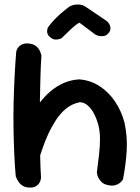

<svg xmlns="http://www.w3.org/2000/svg" viewBox="-20 -846 632 866"><path d="M467 -11Q448 -15 438 -25Q428 -35 423.5 -45Q419 -55 418 -62Q417 -69 417 -69Q423 -115 427 -151.5Q431 -188 431 -220.5Q431 -253 423 -285Q409 -333 387.5 -358.5Q366 -384 340 -385Q305 -378 278.5 -356.5Q252 -335 232 -304Q212 -273 197 -240Q182 -207 172 -177Q162 -147 154 -127Q146 -109 140 -107Q134 -105 130 -113.5Q126 -122 124 -135Q122 -148 121 -160Q120 -172 119.5 -178Q119 -184 118 -176L87 -253L120 -317Q142 -363 169 -395Q196 -427 225 -447.5Q254 -468 283 -477.5Q312 -487 338 -488Q388 -484 429 -457.5Q470 -431 499 -388Q528 -345 542 -291Q555 -229 551.5 -167.5Q548 -106 535 -38Q535 -38 531.5 -32.5Q528 -27 520 -20.5Q512 -14 499 -10.5Q486 -7 467 -11ZM116 0Q96 0 83.5 -7.5Q71 -15 64 -25.5Q57 -36 54 -43.5Q51 -51 51 -51Q47 -94 44.5 -148.5Q42 -203 41 -263.5Q40 -324 41.5 -385.5Q43 -447 46 -504.5Q49 -562 53 -611Q53 -611 54.5 -617.5Q56 -624 62 -632Q68 -640 79 -645.5Q90 -651 109 -650Q129 -648 140.5 -639.5Q152 -631 157.5 -620.5Q163 -610 165 -602.5Q167 -595 167 -595Q164 -556 162.5 -503.5Q161 -451 160 -391.5Q159 -332 159.5 -271Q160 -210 161 -152Q162 -94 165 -45Q165 -45 164 -38Q163 -31 158.5 -22.5Q154 -14 144 -7Q134 0 116 0ZM210 -675Q199 -683 195.5 -691Q192 -699 192.5 -706Q193 -713 194.5 -717.5Q196 -722 196 -722Q209 -740 222.5 -754.5Q236 -769 252.5 -783.5Q269 -798 290 -814Q299 -821 313 -824Q327 -827 342 -825Q357 -823 370 -813L463 -750Q463 -750 467.5 -745Q472 -740 475.5 -732Q479 -724 478 -714Q477 -704 466 -693Q458 -685 448.5 -683.5Q439 -682 430 -683.5Q421 -685 415.5 -687.5Q410 -690 410 -690L338 -744Q322 -735 302 -716.5Q282 -698 257 -673Q257 -673 250 -670.5Q243 -668 232.5 -667.5Q222 -667 210 -675Z"/></svg>

Font: Sour Gummy Medium
Style: Regular
Weight: 500
Designer: Stefie Justprince
Foundry: Eifetstype
Version: Version 1.000